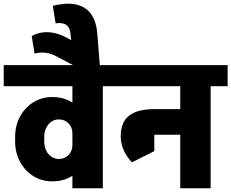

<svg xmlns="http://www.w3.org/2000/svg" viewBox="-45 -1009 1240 1029"><path d="M-25 -547V-660H453V-547ZM36 -251V-275H192V-251ZM192 -274H36Q36 -336 62.5 -384.5Q89 -433 134 -461Q179 -489 236 -489L270 -369Q248 -369 230 -356.5Q212 -344 202 -322.5Q192 -301 192 -274ZM431 -294H343Q343 -326 322.5 -347.5Q302 -369 270 -369L236 -489Q292 -489 336 -463.5Q380 -438 405.5 -394Q431 -350 431 -294ZM192 -252Q192 -225 202 -203.5Q212 -182 230 -169.5Q248 -157 270 -157L236 -37Q179 -37 134 -65Q89 -93 62.5 -142Q36 -191 36 -252ZM431 -232Q431 -177 405.5 -132.5Q380 -88 336 -62.5Q292 -37 236 -37L270 -157Q302 -157 322.5 -178.5Q343 -200 343 -232ZM343 0V-645H506V0ZM253 -547V-660H597V-547Z M403 -630 259 -706 316 -805 460 -729ZM140 -722 125 -816Q155 -832 185.5 -835.5Q216 -839 248.5 -831.5Q281 -824 316 -805L259 -706Q231 -722 201.5 -726Q172 -730 140 -722ZM353 -660 332 -834H476L490 -660ZM332 -834Q328 -864 309 -876.5Q290 -889 253 -884L238 -978Q318 -997 368.5 -983.5Q419 -970 445 -931Q471 -892 476 -834Z M547 -547V-660H996V-547ZM602 -279Q602 -353 646 -388.5Q690 -424 782 -424V-327Q759 -327 750.5 -314.5Q742 -302 742 -279ZM662 -139Q602 -203 602 -279H742Q742 -248 772 -199ZM662 -139V-351H782V-199ZM780 -287V-424H983V-287ZM921 0V-645H1084V0ZM831 -547V-660H1175V-547Z"/></svg>

Font: Akshar Light
Style: Bold
Weight: 700
Version: Version 1.100